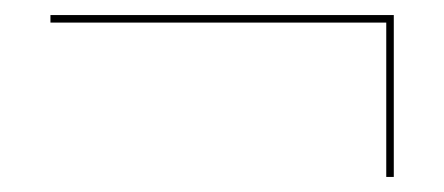

<svg xmlns="http://www.w3.org/2000/svg" viewBox="-20 -325 590 255"><path d="M503 -305V-90H493V-295H47V-305Z"/></svg>

Font: Ysabeau Hairline
Style: Regular
Weight: 100
Designer: Christian Thalmann (Catharsis Fonts)
Version: Version 0.003